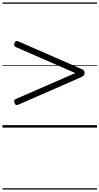

<svg xmlns="http://www.w3.org/2000/svg" viewBox="-20 -1030 803 1550"><path d="M130 -186Q117 -180 109.5 -182.5Q102 -185 98 -198Q93 -210 95 -218Q97 -226 108 -231L588 -440L108 -650Q97 -655 94.5 -663Q92 -671 98 -683Q102 -696 109.5 -698.5Q117 -701 130 -695L631 -476Q648 -469 655.5 -462Q663 -455 663 -440Q663 -427 655.5 -420Q648 -413 631 -405ZM0 490H763V500H0ZM0 -20H763V0H0ZM0 -505H763V-500H0ZM0 -1010H763V-1000H0Z"/></svg>

Font: Playwrite NG Modern Guides
Style: Regular
Weight: 400
Designer: Veronika Burian, José Scaglione
Foundry: TypeTogether
Version: Version 1.003